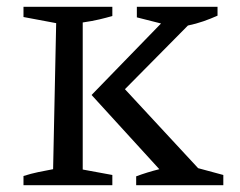

<svg xmlns="http://www.w3.org/2000/svg" viewBox="-20 -544 704 564"><path d="M49 0V-27Q71 -34 92.5 -38.5Q114 -43 136 -47L145 -476L49 -494V-524H310V-497Q293 -492 272 -487Q251 -482 223 -478V-46L310 -30V0ZM380 0V-26Q412 -38 448 -47L249 -265L453 -475L382 -493V-524H619V-498Q599 -489 577.5 -481.5Q556 -474 532 -469L347 -282L562 -50L636 -30V0Z"/></svg>

Font: Piazzolla SC
Style: Regular
Weight: 400
Designer: Juan Pablo del Peral
Foundry: Huerta Tipografica
Version: Version 1.330